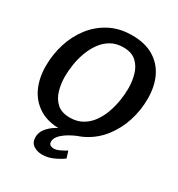

<svg xmlns="http://www.w3.org/2000/svg" viewBox="-218 -883 1144 1234"><g transform="rotate(30 353.5 -266.0)"><path d="M300 11Q207 11 144 -28.5Q81 -68 49 -137Q17 -206 17 -295Q17 -381 42 -461Q67 -541 116 -604.5Q165 -668 236.5 -705.5Q308 -743 401 -743Q496 -743 560 -705Q624 -667 657 -599Q690 -531 690 -439Q690 -353 664 -272.5Q638 -192 588 -128Q538 -64 465.5 -26.5Q393 11 300 11ZM316 -84Q368 -84 407.5 -106.5Q447 -129 474 -166.5Q501 -204 517.5 -250Q534 -296 541.5 -344Q549 -392 549 -434Q549 -487 535 -536Q521 -585 486.5 -616.5Q452 -648 390 -648Q338 -648 299 -625.5Q260 -603 233 -565.5Q206 -528 189 -482Q172 -436 164.5 -388Q157 -340 157 -298Q157 -246 171 -196.5Q185 -147 219.5 -115.5Q254 -84 316 -84ZM437 -14Q417 -7 392 5Q367 17 343.5 33Q320 49 304.5 68.5Q289 88 289 109Q289 126 300 133Q311 140 326 140Q346 140 372 127Q398 114 414 104L430 154Q398 177 359.5 194Q321 211 280 211Q243 211 215.5 192.5Q188 174 188 134Q188 99 210.5 70.5Q233 42 268 20.5Q303 -1 340 -15Q377 -29 405 -33Z"/></g></svg>

Font: Rosario
Style: Bold Italic
Weight: 700
Italic angle: -8.05°
Designer: Hector Gatti
Foundry: Omnibus Type
Version: Version 1.101; ttfautohint (v1.8.1.43-b0c9)